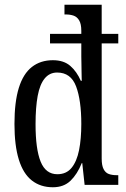

<svg xmlns="http://www.w3.org/2000/svg" viewBox="-20 -780 533 810"><path d="M203 10Q151 10 114.5 -18.5Q78 -47 59.5 -106.5Q41 -166 41 -257Q41 -350 59.5 -409.5Q78 -469 114.5 -497.5Q151 -526 203 -526Q249 -526 276.5 -502Q304 -478 321 -439H325Q325 -441 324.5 -453Q324 -465 324 -481.5Q324 -498 323.5 -514.5Q323 -531 323 -542V-597H191V-637H323V-650Q323 -679 314 -694Q305 -709 290.5 -714Q276 -719 258 -719H252V-760H409V-637H479V-597H409V-111Q409 -82 417 -66.5Q425 -51 439 -46Q453 -41 471 -41H479V0H337L327 -92H325Q306 -45 277.5 -17.5Q249 10 203 10ZM222 -45Q260 -45 282 -72Q304 -99 313.5 -146.5Q323 -194 323 -257Q323 -357 301 -415.5Q279 -474 221 -474Q189 -474 168.5 -449Q148 -424 139 -375.5Q130 -327 130 -256Q130 -151 151.5 -98Q173 -45 222 -45Z"/></svg>

Font: Noto Serif Khmer ExtraCondensed
Style: Regular
Weight: 400
Width: 2
Designer: Danh Hong and the Monotype Design Team
Foundry: Monotype Imaging Inc.
Version: Version 2.004